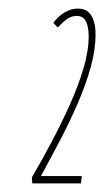

<svg xmlns="http://www.w3.org/2000/svg" viewBox="-20 -793 242 446"><path d="M55 -367 54 -381Q77 -420 100 -463.5Q123 -507 142.5 -550.5Q162 -594 174 -634.5Q186 -675 186 -709Q186 -731 179.5 -743.5Q173 -756 159 -756Q148 -756 139 -751Q130 -746 114 -729L104 -740Q113 -752 122.5 -759Q132 -766 141.5 -769.5Q151 -773 161 -773Q172 -773 179.5 -769Q187 -765 192 -757Q197 -749 199.5 -738Q202 -727 202 -713Q202 -678 191 -638Q180 -598 161.5 -555Q143 -512 120.5 -469Q98 -426 75 -384H170L168 -367Z"/></svg>

Font: Georama
Style: Italic
Weight: 400
Width: 2
Italic angle: -9°
Designer: Jean-Baptiste Levee
Foundry: Production Type
Version: Version 1.000